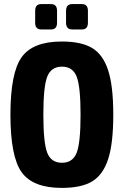

<svg xmlns="http://www.w3.org/2000/svg" viewBox="-20 -906 605 939"><path d="M181 -886H230Q259 -886 259 -853V-795Q259 -762 230 -762H181Q152 -762 152 -795V-853Q152 -886 181 -886ZM333 -886H381Q410 -886 410 -853V-795Q410 -762 381 -762H333Q303 -762 303 -795V-853Q303 -886 333 -886ZM282 -703Q378 -703 431 -671Q484 -639 509 -562Q534 -485 534 -345Q534 -205 509 -128Q484 -51 431 -19Q378 13 282 13Q141 13 86 -63.5Q31 -140 31 -345Q31 -550 86 -626.5Q141 -703 282 -703ZM355 -531Q336 -580 283 -580Q230 -580 211 -531Q192 -482 192 -345Q192 -208 211 -159Q230 -110 283 -110Q336 -110 355 -159Q374 -208 374 -345Q374 -482 355 -531Z"/></svg>

Font: exo2condensed_b
Style: Bold
Weight: 700
Width: 3
Designer: Natanael Gama
Version: Version 1.001;PS 001.001;hotconv 1.0.70;makeotf.lib2.5.58329